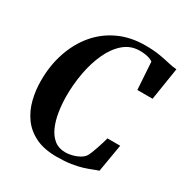

<svg xmlns="http://www.w3.org/2000/svg" viewBox="-175 -890 995 1038"><g transform="rotate(30 323.0 -371.0)"><path d="M320.5 9.5Q241 9.5 187.5 -17Q134 -43.5 102 -88.2Q70 -133 56 -189Q42 -245 42 -304Q41.5 -398.5 68.8 -480Q96 -561.5 147.2 -622.8Q198.5 -684 271.8 -718Q345 -752 436.5 -752Q489.5 -752 527.5 -745.5Q565.5 -739 594 -732Q622.5 -725 645.5 -724L613.5 -521.5H518.5L507.5 -692.5Q499 -698.5 486.8 -703Q474.5 -707.5 459 -709.8Q443.5 -712 424.5 -712Q368.5 -712 326.5 -676.2Q284.5 -640.5 256.8 -580.5Q229 -520.5 215.5 -447Q202 -373.5 202.5 -298Q203 -249.5 210.5 -202.5Q218 -155.5 234.8 -117.5Q251.5 -79.5 279.5 -57Q307.5 -34.5 349 -34.5Q367.5 -34.5 389.8 -39.8Q412 -45 432 -55.8Q452 -66.5 463.5 -83.5Q468.5 -92.5 475 -108.8Q481.5 -125 488 -144Q494.5 -163 500.2 -181.5Q506 -200 509.5 -214H589L559.5 -41Q544.5 -36.5 524 -28.2Q503.5 -20 475.8 -11.2Q448 -2.5 409.8 3.5Q371.5 9.5 320.5 9.5Z"/></g></svg>

Font: Merriweather 96pt
Style: Bold Italic
Weight: 700
Italic angle: -7.8°
Version: Version 2.101